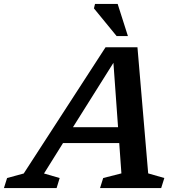

<svg xmlns="http://www.w3.org/2000/svg" viewBox="-83 -955 916 975"><path d="M669.5 -74.5 751.5 -51 735.5 0H425L441 -51L533.5 -74.5L522.5 -228.5H237L140.5 -74L220 -51L204.5 0H-63L-47 -51L37.5 -74L453 -715H615ZM287.5 -309H516.5L493 -636ZM566.5 -772H509L394 -912.5L399.5 -935H514.5Z"/></svg>

Font: Newsreader Caption Medium
Style: Italic
Weight: 500
Italic angle: -17°
Designer: Hugues Gentile
Foundry: Production Type
Version: Version 1.001